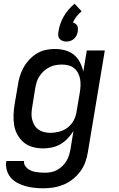

<svg xmlns="http://www.w3.org/2000/svg" viewBox="-20 -792 640 1035"><path d="M215 223Q190 223 165.5 220.5Q141 218 118 211.5Q95 205 74 194Q53 183 38 165.5Q23 148 16.5 124.5Q10 101 14 76H110Q108 89 114 99.5Q120 110 129 117Q138 124 149 128.5Q160 133 172 135Q184 137 196.5 138Q209 139 222 139Q238 139 255 136Q272 133 287.5 124.5Q303 116 316 103.5Q329 91 338 76Q347 61 352 45Q357 29 360 12L376 -86Q363 -65 345 -46Q327 -27 305.5 -14.5Q284 -2 259.5 3Q235 8 212 8Q183 8 156 0.5Q129 -7 108.5 -24Q88 -41 74.5 -65Q61 -89 56.5 -116.5Q52 -144 53 -173Q54 -202 59 -231L76 -331Q79 -355 86.5 -379.5Q94 -404 106.5 -427Q119 -450 137 -469.5Q155 -489 177.5 -503Q200 -517 225 -522.5Q250 -528 275 -528Q303 -528 330 -521Q357 -514 377.5 -497.5Q398 -481 410.5 -457Q423 -433 429 -406L448 -520H545L454 26Q450 53 440.5 80Q431 107 414 130.5Q397 154 373.5 173Q350 192 323.5 203Q297 214 269.5 218.5Q242 223 215 223ZM251 -76Q275 -76 300 -82.5Q325 -89 345.5 -105Q366 -121 378 -144.5Q390 -168 393 -192L410 -292Q413 -310 414 -328.5Q415 -347 412 -364.5Q409 -382 401 -397.5Q393 -413 380 -424Q367 -435 349.5 -439.5Q332 -444 314 -444Q297 -444 280 -441Q263 -438 247 -430Q231 -422 217.5 -410Q204 -398 193.5 -382.5Q183 -367 178 -350.5Q173 -334 170 -317L154 -217Q151 -200 150 -182.5Q149 -165 153 -148.5Q157 -132 165.5 -117.5Q174 -103 187.5 -93.5Q201 -84 217.5 -80Q234 -76 251 -76ZM338 -568Q327 -568 317.5 -571.5Q308 -575 301.5 -582.5Q295 -590 294 -600Q293 -610 295 -621Q298 -642 305 -662.5Q312 -683 323 -702.5Q334 -722 349 -739.5Q364 -757 382 -772L420 -731Q405 -719 393 -703.5Q381 -688 373 -671Q380 -669 386.5 -664.5Q393 -660 396.5 -653Q400 -646 400 -637.5Q400 -629 399 -621Q397 -610 392 -600Q387 -590 378.5 -582.5Q370 -575 359.5 -571.5Q349 -568 338 -568Z"/></svg>

Font: Iosevka Medium Extended
Style: Italic
Weight: 500
Width: 7
Italic angle: -9°
Monospace: yes
Designer: Belleve Invis
Foundry: Belleve Invis
Version: Version 32.5.0; ttfautohint (v1.8.4)